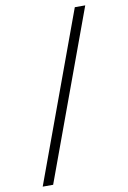

<svg xmlns="http://www.w3.org/2000/svg" viewBox="-111 -963 798 1196"><g transform="rotate(-10 287.5 -365.0)"><path d="M59 168 450 -898H516L125 168Z"/></g></svg>

Font: Jozsika Light
Style: Regular
Weight: 300
Monospace: yes
Designer: Belleve Invis
Foundry: Belleve Invis
Version: 2.1.0